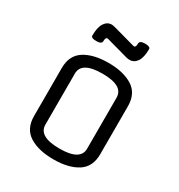

<svg xmlns="http://www.w3.org/2000/svg" viewBox="-192 -943 1017 1088"><g transform="rotate(30 316.5 -399.0)"><path d="M453 -133V-467Q453 -545 316.5 -545Q180 -545 180 -467V-133Q180 -55 316.5 -55Q453 -55 453 -133ZM533 -457V-143Q533 -60 474 -22.5Q415 15 317 15Q219 15 159.5 -22.5Q100 -60 100 -143V-457Q100 -540 159 -577.5Q218 -615 316 -615Q414 -615 473.5 -577.5Q533 -540 533 -457ZM246 -731 241 -732Q228 -732 228 -707Q228 -687 193 -687Q158 -687 158 -703Q158 -758 176 -785Q194 -812 223 -812Q230 -812 246 -808L387 -769Q389 -768 393 -768Q405 -768 405 -793Q405 -813 440 -813Q475 -813 475 -797Q475 -743 457 -716Q439 -689 409 -689Q399 -689 387 -692Z"/></g></svg>

Font: Offside
Style: Regular
Weight: 400
Designer: Eduardo Rodriguez Tunni
Foundry: Eduardo Rodriguez Tunni
Version: Version 1.001